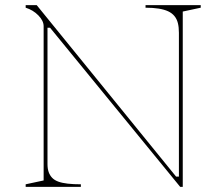

<svg xmlns="http://www.w3.org/2000/svg" viewBox="-20 -728 852 748"><path d="M80 0V-10L150 -25V-626Q150 -647 129.5 -668Q109 -689 80 -698V-708H123L666 -40H677V-600Q677 -622 673 -638Q669 -654 659.5 -665.5Q650 -677 635 -684Q620 -691 598 -694.5Q576 -698 547 -698V-708H762V-698L692 -683V0H682L175 -620H165V-89Q165 -71 169.5 -58Q174 -45 183 -35.5Q192 -26 207 -20.5Q222 -15 244 -12.5Q266 -10 295 -10V0Z"/></svg>

Font: Kalnia Thin
Style: Regular
Weight: 100
Version: Version 1.105